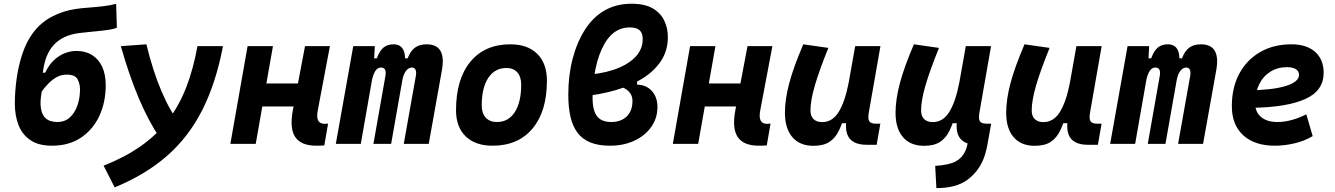

<svg xmlns="http://www.w3.org/2000/svg" viewBox="-20 -762 7071 1017"><path d="M255.4 9.8Q184.1 9.8 140.9 -19.8Q97.7 -49.3 78.1 -99.6Q58.6 -149.9 58.6 -212.4Q58.6 -278.3 68.4 -347.4Q78.1 -416.5 99.4 -479.2Q120.6 -542 154.8 -587.9Q196.3 -643.6 256.6 -674.6Q316.9 -705.6 383.3 -714.8Q410.2 -718.8 449.5 -721.7Q488.8 -724.6 528.3 -729.2Q567.9 -733.9 595.2 -741.7L599.1 -615.7Q590.3 -610.4 567.6 -606.2Q544.9 -602.1 514.9 -598.9Q484.9 -595.7 454.3 -592.8Q423.8 -589.8 399.4 -586.9Q312.5 -575.7 264.9 -524.2Q217.3 -472.7 207 -376.5L219.7 -377.4Q238.8 -418 265.6 -443.1Q292.5 -468.3 323.2 -480.2Q354 -492.2 385.3 -492.2Q432.6 -492.2 467.3 -470.7Q502 -449.2 521 -408.7Q540 -368.2 540 -311Q540 -221.2 506.6 -148.7Q473.1 -76.2 409.4 -33.2Q345.7 9.8 255.4 9.8ZM283.2 -115.7Q323.2 -115.7 349.9 -139.9Q376.5 -164.1 390.1 -203.6Q403.8 -243.2 403.8 -288.1Q403.8 -318.8 390.6 -342.8Q377.4 -366.7 333.5 -366.7Q305.2 -366.7 281.5 -354Q257.8 -341.3 237.8 -321Q217.8 -300.8 201.2 -277.8Q191.4 -223.6 196.3 -191.4Q201.2 -159.2 215.1 -142.8Q229 -126.5 247.3 -121.1Q265.6 -115.7 283.2 -115.7Z M587.4 230.5 528.8 115.7Q642.1 70.8 725.8 12Q809.6 -46.9 868.7 -123.5Q927.7 -200.2 965.8 -297.9Q1003.9 -395.5 1025.9 -517.6H1161.1Q1124 -322.8 1051.8 -179.9Q979.5 -37.1 865.5 63Q751.5 163.1 587.4 230.5ZM755.4 -527.3Q824.2 -243.7 938.5 -98.1L827.6 -29.8Q766.1 -121.1 714.8 -242.4Q663.6 -363.8 620.1 -517.6Z M1200.2 0 1291.5 -517.6H1425.8L1334.5 0ZM1322.8 -198.2 1344.2 -319.8H1610.4L1588.9 -198.2ZM1655.8 9.8Q1574.7 9.8 1543.9 -36.1Q1513.2 -82 1531.2 -178.2L1595.7 -517.6H1727.5L1663.1 -176.8Q1656.2 -140.6 1665.5 -123.3Q1674.8 -106 1700.2 -106Q1708.5 -106 1717.8 -107.4L1697.8 8.3Q1688.5 8.8 1678.5 9.3Q1668.5 9.8 1655.8 9.8Z M1965.3 -517.6 1958.5 -384.3 1891.1 0H1758.8L1851.1 -517.6ZM1958 0 2021.5 -359.4Q2029.3 -404.3 1998 -404.3Q1980 -404.3 1968 -386Q1956.1 -367.7 1948.7 -330.6L1946.8 -453.1H1976.1Q1990.7 -493.2 2011.5 -510.3Q2032.2 -527.3 2064.5 -527.3Q2103.5 -527.3 2117.9 -494.6Q2132.3 -461.9 2120.6 -390.6L2051.8 0ZM2320.8 -390.6 2251 0H2118.7L2182.6 -359.4Q2186.5 -380.9 2180.9 -392.6Q2175.3 -404.3 2162.1 -404.3Q2144 -404.3 2130.1 -386Q2116.2 -367.7 2109.9 -330.6L2107.9 -453.1H2139.2Q2154.8 -493.7 2179 -510.5Q2203.1 -527.3 2239.7 -527.3Q2345.2 -527.3 2320.8 -390.6Z M2588.9 9.8Q2497.6 9.8 2446.5 -39.8Q2395.5 -89.4 2395.5 -177.7Q2395.5 -342.8 2471.7 -435.1Q2547.9 -527.3 2683.6 -527.3Q2774.9 -527.3 2825.9 -476.6Q2877 -425.8 2877 -335Q2877 -172.4 2800.9 -81.3Q2724.8 9.8 2588.9 9.8ZM2612.2 -115.7Q2672.9 -115.7 2706.8 -168.2Q2740.7 -220.7 2740.7 -314Q2740.7 -355.2 2720.3 -378.5Q2699.8 -401.9 2662.6 -401.9Q2601 -401.9 2566.4 -349.5Q2531.7 -297.1 2531.7 -203.6Q2531.7 -162.1 2553 -138.9Q2574.2 -115.7 2612.2 -115.7Z M3071.3 -252V-365.2Q3157.2 -368.7 3228.3 -391.8Q3299.3 -415 3341.8 -456.5Q3384.3 -498 3384.3 -555.2Q3384.3 -575.2 3377.4 -588.9Q3370.6 -602.5 3355.7 -609.6Q3340.8 -616.7 3315.9 -616.7Q3286.6 -616.7 3262 -606.4Q3237.3 -596.2 3217.5 -576.9Q3197.8 -557.6 3182.6 -531.2Q3150.9 -476.6 3134.8 -399.4Q3118.7 -322.3 3118.7 -244.6Q3118.7 -200.2 3128.9 -171.6Q3139.2 -143.1 3161.1 -129.4Q3183.1 -115.7 3218.3 -115.7Q3251 -115.7 3276.1 -128.4Q3301.3 -141.1 3315.7 -166Q3330.1 -190.9 3330.1 -227.1Q3330.1 -250 3319.1 -266.8Q3308.1 -283.7 3287.6 -294.4Q3267.1 -305.2 3237.3 -310.1L3354.5 -338.4V-313.5Q3378.9 -313.5 3398.7 -304.7Q3418.5 -295.9 3432.9 -280Q3447.3 -264.2 3454.8 -242.9Q3462.4 -221.7 3462.4 -195.8Q3462.4 -135.7 3429.4 -89.4Q3396.5 -43 3339.8 -16.6Q3283.2 9.8 3211.4 9.8Q3149.4 9.8 3106.9 -7.6Q3064.5 -24.9 3038.8 -59.1Q3013.2 -93.3 3001.7 -143.6Q2990.2 -193.8 2990.2 -260.3Q2990.2 -361.8 3012.7 -449Q3035.2 -536.1 3077.6 -603.5Q3098.1 -635.7 3123.5 -661.4Q3148.9 -687 3179.7 -705.1Q3210.4 -723.1 3246.8 -732.7Q3283.2 -742.2 3325.2 -742.2Q3396 -742.2 3438 -717.3Q3480 -692.4 3498.8 -652.3Q3517.6 -612.3 3517.6 -566.4Q3517.6 -494.1 3481.4 -439.5Q3445.3 -384.8 3383.1 -346.2Q3320.8 -307.6 3240.5 -284.4Q3160.2 -261.2 3071.3 -252Z M3543.9 0 3635.3 -517.6H3769.5L3678.2 0ZM3666.5 -198.2 3688 -319.8H3954.1L3932.6 -198.2ZM3999.5 9.8Q3918.5 9.8 3887.7 -36.1Q3856.9 -82 3875 -178.2L3939.5 -517.6H4071.3L4006.8 -176.8Q4000 -140.6 4009.3 -123.3Q4018.6 -106 4043.9 -106Q4052.2 -106 4061.5 -107.4L4041.5 8.3Q4032.2 8.8 4022.2 9.3Q4012.2 9.8 3999.5 9.8Z M4288.6 10.3Q4216.3 10.3 4177 -35.6Q4137.7 -81.5 4137.7 -164.6Q4137.7 -235.8 4160.6 -321.8Q4183.6 -407.7 4234.9 -527.3L4367.7 -508.3Q4318.4 -386.2 4295.7 -307.6Q4272.9 -229 4272.9 -176.8Q4272.9 -147.5 4289.1 -131.3Q4305.2 -115.2 4335 -115.2Q4389.2 -115.2 4422.6 -169.4Q4456.1 -223.6 4475.6 -325.7L4470.7 -109.4H4438.5L4457.5 -160.6Q4441.9 -107.9 4423.3 -69.6Q4404.8 -31.2 4373.5 -10.5Q4342.3 10.3 4288.6 10.3ZM4570.3 4.9Q4528.8 4.9 4503.2 -9.3Q4477.5 -23.4 4467.5 -51.5Q4457.5 -79.6 4462.9 -122.1L4459.5 -234.9L4509.8 -517.6H4643.6L4582 -166.5Q4576.2 -132.3 4584.5 -119.6Q4592.8 -106.9 4619.6 -106.9H4643.1L4623.5 4.9Z M4939.9 234.4 4933.6 116.7Q5007.3 111.8 5041.5 93.5Q5075.7 75.2 5092.3 40Q5097.7 28.8 5102.3 11.2Q5106.9 -6.3 5109.4 -21.5L5124 -106.9H5230L5214.8 -21Q5210.4 5.9 5204.8 30.3Q5199.2 54.7 5191.4 75.2Q5164.1 146 5104.5 190.2Q5044.9 234.4 4939.9 234.4ZM4874.5 10.3Q4802.2 10.3 4762.9 -35.6Q4723.6 -81.5 4723.6 -164.6Q4723.6 -235.8 4746.6 -321.8Q4769.5 -407.7 4820.8 -527.3L4953.6 -508.3Q4904.3 -386.2 4881.6 -307.6Q4858.9 -229 4858.9 -176.8Q4858.9 -147.5 4875 -131.3Q4891.1 -115.2 4920.9 -115.2Q4975.1 -115.2 5008.5 -169.4Q5042 -223.6 5061.5 -325.7L5056.6 -109.4H5024.4L5043.5 -160.6Q5027.8 -107.9 5009.3 -69.6Q4990.7 -31.2 4959.5 -10.5Q4928.2 10.3 4874.5 10.3ZM5156.2 4.9Q5114.7 4.9 5089.1 -9.3Q5063.5 -23.4 5053.5 -51.5Q5043.5 -79.6 5048.8 -122.1L5045.4 -234.9L5095.7 -517.6H5229.5L5168 -166.5Q5162.1 -132.3 5170.4 -119.6Q5178.7 -106.9 5205.6 -106.9H5229L5209.5 4.9Z M5460.4 10.3Q5388.2 10.3 5348.9 -35.6Q5309.6 -81.5 5309.6 -164.6Q5309.6 -235.8 5332.5 -321.8Q5355.5 -407.7 5406.7 -527.3L5539.6 -508.3Q5490.2 -386.2 5467.5 -307.6Q5444.8 -229 5444.8 -176.8Q5444.8 -147.5 5460.9 -131.3Q5477.1 -115.2 5506.8 -115.2Q5561 -115.2 5594.5 -169.4Q5627.9 -223.6 5647.5 -325.7L5642.6 -109.4H5610.4L5629.4 -160.6Q5613.8 -107.9 5595.2 -69.6Q5576.7 -31.2 5545.4 -10.5Q5514.2 10.3 5460.4 10.3ZM5742.2 4.9Q5700.7 4.9 5675 -9.3Q5649.4 -23.4 5639.4 -51.5Q5629.4 -79.6 5634.8 -122.1L5631.3 -234.9L5681.6 -517.6H5815.4L5753.9 -166.5Q5748 -132.3 5756.3 -119.6Q5764.6 -106.9 5791.5 -106.9H5814.9L5795.4 4.9Z M6066.9 -517.6 6060.1 -384.3 5992.7 0H5860.4L5952.6 -517.6ZM6059.6 0 6123 -359.4Q6130.9 -404.3 6099.6 -404.3Q6081.5 -404.3 6069.6 -386Q6057.6 -367.7 6050.3 -330.6L6048.3 -453.1H6077.6Q6092.3 -493.2 6113 -510.3Q6133.8 -527.3 6166 -527.3Q6205.1 -527.3 6219.5 -494.6Q6233.9 -461.9 6222.2 -390.6L6153.3 0ZM6422.4 -390.6 6352.5 0H6220.2L6284.2 -359.4Q6288.1 -380.9 6282.5 -392.6Q6276.9 -404.3 6263.7 -404.3Q6245.6 -404.3 6231.7 -386Q6217.8 -367.7 6211.4 -330.6L6209.5 -453.1H6240.7Q6256.3 -493.7 6280.5 -510.5Q6304.7 -527.3 6341.3 -527.3Q6446.8 -527.3 6422.4 -390.6Z M6747.1 -115.7Q6782.3 -115.7 6822.4 -126.5Q6862.4 -137.3 6899.4 -156.7L6933.1 -41Q6886.7 -13.7 6833.9 -2Q6781 9.8 6732.9 9.8Q6625.4 9.8 6565.2 -45.5Q6504.9 -100.9 6504.9 -199.7Q6504.9 -298.3 6544.4 -371.8Q6584 -445.3 6655 -486.3Q6726.1 -527.3 6820.8 -527.3Q6900.9 -527.3 6946 -487.3Q6991.2 -447.3 6991.2 -376Q6991.2 -281.7 6894.5 -237.8Q6797.9 -193.8 6612.3 -190.9L6592.3 -283.7Q6719.2 -284.7 6790 -306.4Q6860.8 -328.1 6860.8 -365.7Q6860.8 -384.6 6844.3 -395.4Q6827.9 -406.2 6797.4 -406.2Q6747.2 -406.2 6709.1 -382.4Q6671 -358.5 6649.7 -315.5Q6628.4 -272.5 6627.9 -215.3Q6628.4 -168.3 6660 -142Q6691.6 -115.7 6747.1 -115.7Z"/></svg>

Font: Cascadia Mono NF
Style: Italic
Weight: 400
Italic angle: -10°
Monospace: yes
Designer: Aaron Bell
Foundry: Saja Typeworks
Version: Version 2404.023